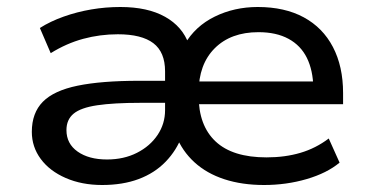

<svg xmlns="http://www.w3.org/2000/svg" viewBox="-20 -520 1056 549"><path d="M272 9Q214 9 168 -11Q122 -31 96.5 -65.5Q71 -100 71 -143Q71 -197 102.5 -229Q134 -261 202 -275Q270 -289 378 -289H469V-226H382Q305 -226 258 -219Q211 -212 190.5 -195Q170 -178 170 -148Q170 -109 202 -86.5Q234 -64 286 -64Q334 -64 371.5 -83Q409 -102 430.5 -134Q452 -166 452 -205V-316Q452 -371 418.5 -396.5Q385 -422 317 -422Q266 -422 218 -409Q170 -396 125 -368L94 -440Q124 -459 162 -472.5Q200 -486 241 -493Q282 -500 324 -500Q402 -500 452 -472Q502 -444 520 -393H508Q538 -445 594 -472.5Q650 -500 717 -500Q794 -500 848.5 -470.5Q903 -441 932 -385.5Q961 -330 961 -254V-222H528V-287H896L876 -269Q875 -319 857.5 -354.5Q840 -390 805 -409Q770 -428 719 -428Q640 -428 594 -382Q548 -336 548 -256V-246Q548 -161 596.5 -115.5Q645 -70 742 -70Q795 -70 839 -83Q883 -96 920 -124L951 -55Q915 -25 857 -8Q799 9 735 9Q672 9 621.5 -7.5Q571 -24 536 -56Q501 -88 483 -133H501Q485 -90 453.5 -57.5Q422 -25 376.5 -8Q331 9 272 9Z"/></svg>

Font: Nunito Sans 10pt SemiExpanded Medium
Style: Regular
Weight: 500
Width: 6
Designer: Vernon Adams
Foundry: Vernon Adams
Version: Version 3.101;gftools[0.9.27]